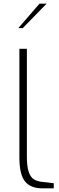

<svg xmlns="http://www.w3.org/2000/svg" viewBox="-20 -1030 323 1050"><path d="M86 -170V-763H127V-173Q127 -119 137 -90Q147 -61 165 -49.5Q183 -38 213 -35L274 -28V0H211Q148 0 117 -37.5Q86 -75 86 -170ZM196 -1010H235L104 -876H80Z"/></svg>

Font: Exo ExtraLight
Style: Regular
Weight: 275
Designer: Natanael Gama
Foundry: Natanael Gama
Version: Version 1.500; ttfautohint (v1.6)